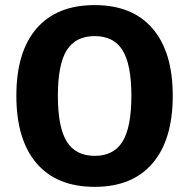

<svg xmlns="http://www.w3.org/2000/svg" viewBox="-20 -725 739 750"><path d="M43.9 -351.1Q43.9 -522.5 122.8 -613.8Q201.7 -705.1 350.1 -705.1Q497.1 -705.1 575.9 -613.5Q654.8 -522 654.8 -351.1Q654.8 -179.2 575.9 -87.2Q497.1 4.9 350.1 4.9Q201.7 4.9 122.8 -87.2Q43.9 -179.2 43.9 -351.1ZM206.1 -351.1Q206.1 -228 240.7 -172.1Q275.4 -116.2 350.1 -116.2Q424.3 -116.2 458.7 -172.1Q493.2 -228 493.2 -351.1Q493.2 -473.1 458.7 -528.6Q424.3 -584 350.1 -584Q275.4 -584 240.7 -528.8Q206.1 -473.6 206.1 -351.1Z"/></svg>

Font: Montserrat Semi Bold
Style: Regular
Weight: 600
Designer: Julieta Ulanovsky
Foundry: Julieta Ulanovsky
Version: Version 3.001;PS 003.001;hotconv 1.0.70;makeotf.lib2.5.58329